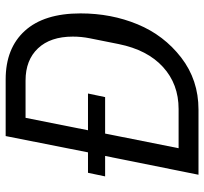

<svg xmlns="http://www.w3.org/2000/svg" viewBox="-42 -696 738 695"><g transform="rotate(-90 327.5 -349.0)"><path d="M42 0 110 -338H36L49 -400H123L182 -698H387Q500 -698 563 -628.5Q626 -559 626 -427Q626 -316 586.5 -220.5Q547 -125 466 -62.5Q385 0 278 0ZM138 -72H280Q370 -72 432 -128.5Q494 -185 515 -289L536 -394Q542 -424 542 -455Q542 -536 499.5 -581Q457 -626 383 -626H248L203 -400H336L323 -338H191Z"/></g></svg>

Font: Aneliza
Style: Italic
Weight: 400
Italic angle: -11.31°
Designer: Mike Abbink, Paul van der Laan, Pieter van Rosmalen
Foundry: Bold Monday
Version: Version 3.0